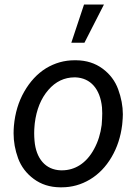

<svg xmlns="http://www.w3.org/2000/svg" viewBox="-20 -798 598 828"><path d="M287.6 -613.8H344.2L428.2 -778.3H342.3ZM308.6 -538.1C306.2 -538.1 303.7 -538.1 301.3 -538.1C257.3 -538.1 216.3 -526.4 178.2 -503.4C140.6 -480 109.4 -446.3 84.5 -402.8C59.6 -359.4 44.9 -310.1 40 -255.4C39.1 -244.6 38.6 -233.9 38.6 -223.1C38.6 -187 44.9 -151.4 58.1 -115.2C71.3 -79.6 93.8 -49.8 125.5 -26.4C157.2 -2.9 194.8 9.3 238.8 9.8C241.2 9.8 243.7 9.8 246.1 9.8C289.6 9.8 330.1 -1.5 367.7 -23.9C405.3 -46.4 436.5 -78.6 460.9 -120.1C485.4 -161.6 500.5 -208 506.8 -259.3L507.8 -270C508.8 -281.7 509.8 -293.5 509.8 -305.2C509.8 -340.3 502.9 -376.5 489.7 -412.6C476.6 -448.7 454.1 -478.5 422.4 -502C390.6 -525.4 353 -537.6 308.6 -538.1ZM129.9 -266.1C137.2 -325.7 156.7 -373.5 188.5 -410.2C219.7 -446.3 257.8 -464.4 301.8 -464.4C302.7 -464.4 304.2 -464.4 305.2 -464.4C371.1 -461.9 412.1 -413.6 419.9 -335C420.4 -327.1 420.9 -318.4 420.9 -309.1C420.9 -294.4 419.9 -277.8 418.5 -259.3C413.6 -221.2 402.8 -186.5 385.7 -155.3C352.1 -92.8 301.8 -63.5 247.6 -63.5C245.6 -63.5 244.1 -63.5 242.2 -63.5C176.3 -65.4 135.3 -114.3 128.9 -190.9C127.9 -202.1 127.4 -212.9 127.4 -223.6C127.4 -234.4 127.9 -244.6 128.9 -254.9Z"/></svg>

Font: Roboto
Style: Italic
Weight: 400
Italic angle: -12°
Designer: Google
Version: Version 2.137; 2017